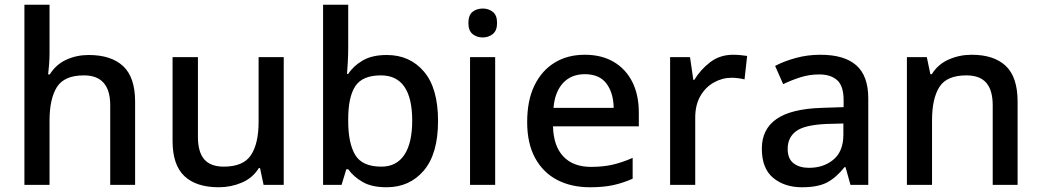

<svg xmlns="http://www.w3.org/2000/svg" viewBox="-20 -780 4393 810"><path d="M189 -557Q189 -531 187 -506.5Q185 -482 183 -466H190Q216 -508 259.5 -528Q303 -548 354 -548Q449 -548 499.5 -501Q550 -454 550 -351V0H445V-336Q445 -462 334 -462Q251 -462 220 -412.5Q189 -363 189 -271V0H83V-760H189Z M1177 -539V0H1092L1077 -71H1072Q1046 -29 1000 -9.5Q954 10 903 10Q808 10 758 -37Q708 -84 708 -186V-539H815V-202Q815 -139 841.5 -108Q868 -77 924 -77Q1007 -77 1039 -126Q1071 -175 1071 -266V-539Z M1449 -577Q1449 -544 1447 -514Q1445 -484 1444 -468H1449Q1471 -502 1510.5 -525Q1550 -548 1612 -548Q1709 -548 1768.5 -478Q1828 -408 1828 -270Q1828 -131 1768 -60.5Q1708 10 1611 10Q1548 10 1509.5 -12.5Q1471 -35 1449 -66H1441L1421 0H1343V-760H1449ZM1587 -462Q1509 -462 1479 -416.5Q1449 -371 1449 -277V-269Q1449 -176 1478.5 -126.5Q1508 -77 1589 -77Q1653 -77 1686 -127Q1719 -177 1719 -271Q1719 -366 1686 -414Q1653 -462 1587 -462Z M2069 -539V0H1963V-539ZM2017 -744Q2041 -744 2059 -730Q2077 -716 2077 -683Q2077 -651 2059 -636.5Q2041 -622 2017 -622Q1991 -622 1973.5 -636.5Q1956 -651 1956 -683Q1956 -716 1973.5 -730Q1991 -744 2017 -744Z M2447 -549Q2518 -549 2569 -519Q2620 -489 2647.5 -434.5Q2675 -380 2675 -305V-247H2313Q2315 -164 2356.5 -120Q2398 -76 2473 -76Q2525 -76 2565.5 -85.5Q2606 -95 2649 -114V-26Q2608 -8 2567 1Q2526 10 2469 10Q2390 10 2330.5 -21Q2271 -52 2237.5 -113.5Q2204 -175 2204 -265Q2204 -356 2234.5 -419Q2265 -482 2319.5 -515.5Q2374 -549 2447 -549ZM2447 -467Q2390 -467 2355.5 -430Q2321 -393 2315 -325H2569Q2568 -388 2538.5 -427.5Q2509 -467 2447 -467Z M3073 -549Q3087 -549 3103.5 -547.5Q3120 -546 3132 -544L3121 -445Q3110 -448 3095 -450Q3080 -452 3067 -452Q3027 -452 2991.5 -432Q2956 -412 2934.5 -374.5Q2913 -337 2913 -284V0H2807V-539H2891L2905 -443H2909Q2935 -486 2976 -517.5Q3017 -549 3073 -549Z M3441 -549Q3542 -549 3592.5 -504.5Q3643 -460 3643 -365V0H3568L3547 -75H3543Q3508 -31 3469.5 -10.5Q3431 10 3363 10Q3290 10 3242 -29.5Q3194 -69 3194 -153Q3194 -235 3256 -278Q3318 -321 3447 -325L3539 -328V-358Q3539 -417 3512 -441.5Q3485 -466 3436 -466Q3395 -466 3357 -454Q3319 -442 3284 -425L3250 -502Q3288 -522 3337.5 -535.5Q3387 -549 3441 -549ZM3466 -257Q3374 -253 3338.5 -226.5Q3303 -200 3303 -152Q3303 -110 3328 -91Q3353 -72 3393 -72Q3455 -72 3496.5 -107Q3538 -142 3538 -212V-259Z M4079 -549Q4173 -549 4223 -502Q4273 -455 4273 -351V0H4168V-336Q4168 -399 4141 -430.5Q4114 -462 4057 -462Q3974 -462 3943 -413Q3912 -364 3912 -272V0H3806V-539H3890L3905 -467H3911Q3937 -509 3982.5 -529Q4028 -549 4079 -549Z"/></svg>

Font: Noto Sans Vithkuqi Medium
Style: Regular
Weight: 500
Version: Version 1.001